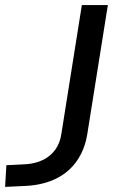

<svg xmlns="http://www.w3.org/2000/svg" viewBox="-58 -725 473 753"><path d="M-38 8 -33 -77 45 -81Q83 -84 112 -98.5Q141 -113 159.5 -139Q178 -165 183 -202L263 -705H365L284 -197Q274 -138 243.5 -94Q213 -50 163 -25Q113 0 46 4Z"/></svg>

Font: Nunito Sans 10pt SemiExpanded Medium
Style: Italic
Weight: 500
Width: 6
Italic angle: -9°
Designer: Vernon Adams
Foundry: Vernon Adams
Version: Version 3.101;gftools[0.9.27]